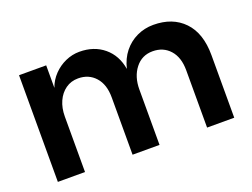

<svg xmlns="http://www.w3.org/2000/svg" viewBox="-90 -749 1228 937"><g transform="rotate(-20 524.0 -280.5)"><path d="M69 0V-554H210V-437Q223 -474 250 -502Q277 -530 312 -545.5Q347 -561 384 -561Q460 -561 511 -518.5Q562 -476 574 -403Q586 -453 614 -488Q642 -523 682 -542Q722 -561 768 -561Q868 -561 926.5 -500Q985 -439 985 -325V0H844V-298Q844 -365 810 -403Q776 -441 721 -441Q665 -441 631 -397.5Q597 -354 597 -288V0H457V-298Q457 -365 423 -403Q389 -441 334 -441Q297 -441 269 -421Q241 -401 225.5 -366.5Q210 -332 210 -288V0Z"/></g></svg>

Font: Parkinsans Light SemiBold
Style: Regular
Weight: 600
Version: Version 1.000